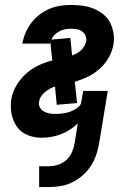

<svg xmlns="http://www.w3.org/2000/svg" viewBox="-20 -548 540 775"><path d="M138 207V123H178Q196 123 214.5 117Q233 111 247.5 98Q262 85 270 67Q278 49 281 31L294 -50Q280 -36 262 -24.5Q244 -13 225.5 -6Q207 1 187 4.5Q167 8 148 8Q118 8 91 -3Q64 -14 48 -37Q32 -60 26.5 -89.5Q21 -119 26 -149Q31 -177 46.5 -203.5Q62 -230 85 -250.5Q108 -271 135.5 -284Q163 -297 191 -304L183 -379Q183 -378 182.5 -376Q182 -374 181 -372H70Q74 -394 83 -415Q92 -436 106 -455Q120 -474 139 -488.5Q158 -503 179 -512Q200 -521 222 -524.5Q244 -528 266 -528Q290 -528 313 -525Q336 -522 357 -513.5Q378 -505 396 -491Q414 -477 424 -457.5Q434 -438 438 -415Q442 -392 438 -368Q433 -341 419 -316Q405 -291 383 -271Q361 -251 335 -238.5Q309 -226 282 -218L291 -132L209 -125L202 -199Q191 -195 180.5 -189.5Q170 -184 161.5 -176.5Q153 -169 146 -159Q139 -149 138 -138Q135 -125 141 -114.5Q147 -104 157.5 -98Q168 -92 180 -90Q192 -88 205 -88Q214 -88 224.5 -89Q235 -90 244.5 -92Q254 -94 263.5 -97.5Q273 -101 282 -106Q291 -111 299 -118.5Q307 -126 308 -136L316 -181H415L380 31Q376 55 368 78Q360 101 346.5 122Q333 143 313.5 160Q294 177 271.5 188Q249 199 225 203Q201 207 178 207ZM271 -324Q281 -328 290.5 -333Q300 -338 307.5 -345.5Q315 -353 320.5 -362.5Q326 -372 328 -382Q330 -394 325 -404.5Q320 -415 311 -421.5Q302 -428 290 -430Q278 -432 266 -432Q254 -432 243 -430Q232 -428 221 -422.5Q210 -417 201 -408Q192 -399 187 -388L264 -395Z"/></svg>

Font: Iosevka Curly
Style: Bold Italic
Weight: 700
Italic angle: -9°
Monospace: yes
Designer: Belleve Invis
Foundry: Belleve Invis
Version: Version 22.1.2; ttfautohint (v1.8.4)